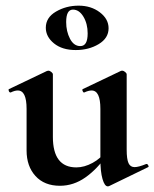

<svg xmlns="http://www.w3.org/2000/svg" viewBox="-20 -645 546 679"><path d="M74 -113V-260Q74 -325 43 -325Q32 -325 18 -318H17Q13 -318 11 -323.5Q9 -329 12 -330L146 -394L151 -395Q156 -395 161.5 -390.5Q167 -386 167 -382V-161Q167 -53 250 -53Q278 -53 307.5 -69Q337 -85 354 -111L360 -99Q324 -47 282 -17.5Q240 12 192 12Q137 12 105.5 -22.5Q74 -57 74 -113ZM456 -54Q470 -54 497 -65H499Q502 -65 504.5 -60Q507 -55 504 -54L366 13Q364 14 361 14Q350 14 342.5 -12Q335 -38 335 -82V-260Q335 -325 304 -325Q293 -325 278 -318H277Q274 -318 272 -323.5Q270 -329 273 -330L407 -394Q409 -395 412 -395Q417 -395 422.5 -390.5Q428 -386 428 -382V-116Q428 -82 434.5 -68Q441 -54 456 -54ZM142 -547Q142 -583 178 -604Q214 -625 258 -625Q302 -625 333 -601.5Q364 -578 364 -545Q364 -510 329 -489Q294 -468 248 -468Q200 -468 171 -491.5Q142 -515 142 -547ZM290 -527Q290 -561 275 -586Q260 -611 238 -611Q214 -611 214 -567Q214 -534 227.5 -508Q241 -482 264 -482Q277 -482 283.5 -493Q290 -504 290 -527Z"/></svg>

Font: Cormorant Infant
Style: Bold
Weight: 700
Designer: Christian Thalmann (Catharsis Fonts)
Foundry: Catharsis Fonts
Version: Version 4.000